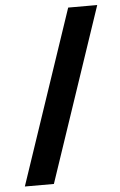

<svg xmlns="http://www.w3.org/2000/svg" viewBox="-54 -778 525 843"><g transform="rotate(-5 208.0 -357.0)"><path d="M279 -740H407L149 26H21Z"/></g></svg>

Font: Murecho ExtraBold
Style: Regular
Weight: 800
Designer: Neil Summerour
Foundry: Positype
Version: Version 1.010; ttfautohint (v1.8.3)